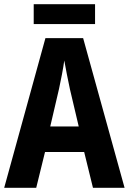

<svg xmlns="http://www.w3.org/2000/svg" viewBox="-20 -897 616 917"><path d="M424 0 382 -171H195L153 0H0L197 -715H377L575 0ZM314 -471Q307 -503 299.5 -541.5Q292 -580 287 -608Q283 -579 276 -542Q269 -505 262 -473L220 -293H356ZM434 -877V-782H141V-877Z"/></svg>

Font: Noto Sans Lao Condensed
Style: Bold
Weight: 700
Width: 3
Designer: Monotype Design Team
Foundry: Monotype Imaging Inc.
Version: Version 2.003; ttfautohint (v1.8.4.7-5d5b)